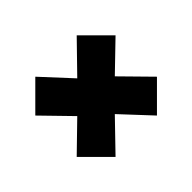

<svg xmlns="http://www.w3.org/2000/svg" viewBox="-106 -677 741 741"><g transform="rotate(-45 265.0 -306.0)"><path d="M484 -419 370 -309 484 -193 378 -87 267 -206 152 -87 46 -193 159 -303 46 -419 152 -525 262 -406 378 -525Z"/></g></svg>

Font: FiraGO Heavy
Style: Regular
Weight: 900
Designer: bBox Type
Foundry: bBox Type GmbH
Version: Version 1.001